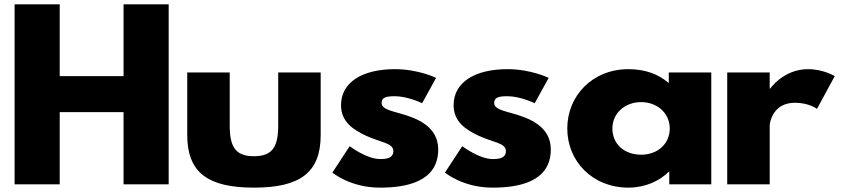

<svg xmlns="http://www.w3.org/2000/svg" viewBox="-20 -845 3859 880"><path d="M253.7 -331H546.3V0H753.1V-825H546.3V-496H253.7V-825H46.9V0H253.7Z M1032.9 -513H838.2V-226C838.2 -54 932.8 15 1144 15C1355.2 15 1449.8 -54 1449.8 -226V-513H1255.1V-269C1255.1 -168 1225.4 -129 1144 -129C1062.6 -129 1032.9 -168 1032.9 -269Z M1789.5 -528C1641 -528 1543 -468 1543 -363C1543 -286 1600.2 -250 1657.5 -223C1721.2 -193 1782.8 -190 1782.8 -153C1782.8 -119 1749.8 -116 1722.3 -116C1659.7 -116 1582.7 -175 1582.7 -175L1503.5 -54C1503.5 -54 1584.8 15 1721.2 15C1836.8 15 1988.5 -9 1988.5 -160C1988.5 -265 1891.8 -303 1817 -324C1768.5 -338 1729 -346 1729 -373C1729 -397 1746.5 -404 1789.5 -404C1848.8 -404 1914.8 -372 1914.8 -372L1978.7 -488C1978.7 -488 1898.3 -528 1789.5 -528Z M2305.5 -528C2157 -528 2059 -468 2059 -363C2059 -286 2116.2 -250 2173.5 -223C2237.2 -193 2298.8 -190 2298.8 -153C2298.8 -119 2265.8 -116 2238.3 -116C2175.7 -116 2098.7 -175 2098.7 -175L2019.5 -54C2019.5 -54 2100.8 15 2237.2 15C2352.8 15 2504.5 -9 2504.5 -160C2504.5 -265 2407.8 -303 2333 -324C2284.5 -338 2245 -346 2245 -373C2245 -397 2262.5 -404 2305.5 -404C2364.8 -404 2430.8 -372 2430.8 -372L2494.7 -488C2494.7 -488 2414.3 -528 2305.5 -528Z M2580 -256C2580 -106 2695.5 15 2860.5 15C2937.5 15 3003.5 -16 3045.3 -58H3047.5V0H3240V-513H3045.3V-464C2999.1 -505 2936.4 -528 2860.5 -528C2695.5 -528 2580 -406 2580 -256ZM2786.8 -256C2786.8 -327 2845.1 -377 2918.8 -377C2991.4 -377 3049.7 -327 3049.7 -256C3049.7 -186 2994.7 -136 2918.8 -136C2839.6 -136 2786.8 -186 2786.8 -256Z M3313.1 0H3507.8V-270C3507.8 -283 3522.1 -374 3623.3 -374C3688.2 -374 3724.5 -346 3724.5 -346L3805.9 -496C3805.9 -496 3755.3 -528 3682.7 -528C3571.6 -528 3510 -439 3510 -439H3507.8V-513H3313.1Z"/></svg>

Font: Hussar
Style: BdWide
Weight: 700
Foundry: Cannot Into Space Fonts
Version: Version 2.00